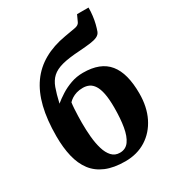

<svg xmlns="http://www.w3.org/2000/svg" viewBox="-208 -990 1012 1116"><g transform="rotate(-30 298.0 -432.0)"><path d="M302 8.5Q225.5 8.5 172.5 -13.8Q119.5 -36 87.5 -78.2Q55.5 -120.5 41 -181Q26.5 -241.5 26.5 -318Q26.5 -428 47 -511Q67.5 -594 109 -652.2Q150.5 -710.5 213.5 -746.2Q276.5 -782 361.5 -796.5Q408 -804.5 433 -809Q458 -813.5 465.5 -829.5L485.5 -873H562.5Q562.5 -845.5 559.2 -818.8Q556 -792 550 -768Q544 -744 537 -725Q530.5 -708.5 512.5 -700Q494.5 -691.5 464.8 -687.8Q435 -684 392.5 -681Q317 -676.5 272.5 -664.8Q228 -653 203 -630.2Q178 -607.5 164.2 -569.8Q150.5 -532 137 -473.5Q160.5 -493 192.2 -513.2Q224 -533.5 262.5 -547.2Q301 -561 344.5 -561Q403 -561 445.5 -544.5Q488 -528 515.2 -494.5Q542.5 -461 555.8 -410.5Q569 -360 569 -293.5Q569 -203 535.5 -135.2Q502 -67.5 442 -29.5Q382 8.5 302 8.5ZM299.5 -50.5Q338.5 -50.5 360.5 -81Q382.5 -111.5 392 -166.5Q401.5 -221.5 401.5 -295Q401.5 -352.5 394 -389.5Q386.5 -426.5 373 -447.2Q359.5 -468 341 -476.8Q322.5 -485.5 300 -485.5Q276 -485.5 257.2 -479.8Q238.5 -474 224.5 -465Q210.5 -456 201 -445.5Q198.5 -429 197 -405.2Q195.5 -381.5 194.8 -356.8Q194 -332 194 -312Q194 -263.5 198.2 -217.2Q202.5 -171 213.8 -133.2Q225 -95.5 245.8 -73Q266.5 -50.5 299.5 -50.5Z"/></g></svg>

Font: Merriweather 28pt ExtraBold
Style: Regular
Weight: 800
Version: Version 2.100